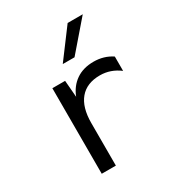

<svg xmlns="http://www.w3.org/2000/svg" viewBox="-191 -940 984 1063"><g transform="rotate(-30 301.0 -408.5)"><path d="M401.4 -817.4H498L339.4 -633.8H264.2ZM147.5 -546.9H229L237.8 -439.9Q259.8 -496.6 305.4 -528.3Q351.1 -560.1 418 -560.1Q483.4 -560.1 534.7 -525.9V-434.1Q478.5 -477.1 410.6 -477.1Q326.2 -477.1 282 -424.6Q237.8 -372.1 237.8 -272V0H147.5Z"/></g></svg>

Font: Vazir Code Hack
Style: Code-Hack
Weight: 400
Foundry: DejaVu fonts team - Redesigned by Saber Rastikerdar
Version: Version 1.1.2